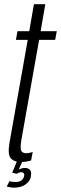

<svg xmlns="http://www.w3.org/2000/svg" viewBox="-20 -742 282 886"><path d="M76 5.5Q100 5.5 123.5 -1.5L131 -41Q115.5 -35 100.5 -35Q84 -35 78 -46.2Q72 -57.5 79 -98.5L160.5 -558H234.5L242 -598H167.5L189 -722.5H136.5L115 -598H60.5L53.5 -558H108L24 -84.5Q14.5 -29.5 29.5 -12Q44.5 5.5 76 5.5ZM47 124Q59.5 124 72 120.8Q84.5 117.5 95.2 110.8Q106 104 113.5 93.8Q121 83.5 122.5 70.5Q126.5 50.5 118.2 41.8Q110 33 95 33Q84 33 74.8 36.8Q65.5 40.5 60 45.5L57.5 60Q62.5 56.5 68.2 54.5Q74 52.5 78.5 52.5Q85.5 52.5 89.5 57Q93.5 61.5 91 71Q88.5 84 78 91Q67.5 98 51.5 98Q43 98 35.8 96.8Q28.5 95.5 23.5 94L11 119Q17.5 120.5 27.2 122.2Q37 124 47 124ZM57.5 60 84.5 0H59L36.5 55Z"/></svg>

Font: Anybody ExtraCondensed Light
Style: Italic
Weight: 300
Width: 2
Italic angle: -10°
Version: Version 1.113;gftools[0.9.25]